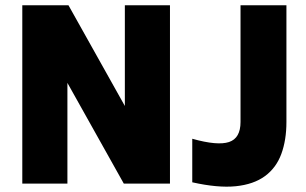

<svg xmlns="http://www.w3.org/2000/svg" viewBox="-20 -700 1167 732"><path d="M65 0Q65 -168 65 -340Q65 -512 65 -680Q109 -680 153.5 -680Q198 -680 241 -680Q294 -585 348.5 -488Q403 -391 456 -296Q456 -391 456 -488Q456 -585 456 -680Q499 -680 542 -680Q585 -680 628 -680Q628 -512 628 -340Q628 -168 628 0Q585 0 540.5 0Q496 0 452 0Q399 -95 344.5 -192Q290 -289 237 -384Q237 -289 237 -192Q237 -95 237 0Q194 0 151 0Q108 0 65 0ZM1072 -235Q1072 -235 1072 -235Q1072 -235 1072 -235Q1072 -166 1052.5 -113Q1033 -60 990 -28.5Q947 3 879 10Q811 17 713 -5Q713 -46 713 -88Q713 -130 713 -171Q809 -144 853 -158.5Q897 -173 897 -235Q897 -345 897 -457.5Q897 -570 897 -680Q941 -680 985 -680Q1029 -680 1072 -680Q1072 -570 1072 -457.5Q1072 -345 1072 -235Z"/></svg>

Font: Tilt Warp
Style: Regular
Weight: 400
Designer: Andy Clymer
Foundry: Andy Clymer
Version: Version 1.000